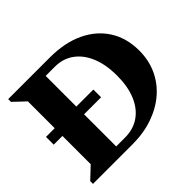

<svg xmlns="http://www.w3.org/2000/svg" viewBox="-156 -898 1105 1105"><g transform="rotate(-45 396.5 -345.0)"><path d="M207.4 0V-58H346Q414.2 -58 463.5 -92.6Q512.8 -127.2 539.3 -190.9Q565.8 -254.6 565.8 -342.2Q565.8 -431.6 539.2 -496.3Q512.6 -561 463.7 -596.5Q414.8 -632 348 -632H207.4V-690H366.8Q486.4 -690 574.1 -648.7Q661.8 -607.4 709.9 -532Q758 -456.6 758 -353.8Q758 -275.6 728.2 -210.9Q698.4 -146.2 643.8 -99.1Q589.2 -52 514.1 -26Q439 0 349.2 0ZM26.8 0V-22.4L97.8 -89.4V-600.6L26.8 -667.6V-690H273.8V0ZM26.8 -319.4V-382.4H412.4V-319.4Z"/></g></svg>

Font: Platypi Light
Style: Regular
Weight: 300
Designer: David Sargent
Foundry: Bolt Cutter Type
Version: Version 1.200